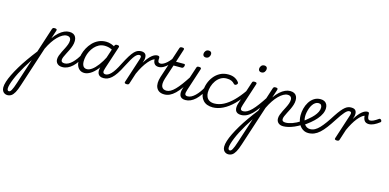

<svg xmlns="http://www.w3.org/2000/svg" viewBox="-386 -1511 5812 2868"><g transform="rotate(15 2519.5 -77.0)"><path d="M-188 634Q-208 634 -228 623.5Q-248 613 -260.5 591.5Q-273 570 -273 536Q-273 499 -257 447.5Q-241 396 -210 332.5Q-179 269 -136 197Q-93 125 -38 47Q17 -31 80 -112L202 -489Q208 -505 215.5 -510Q223 -515 240 -515Q264 -515 271 -507.5Q278 -500 273 -484L231 -357Q269 -412 309.5 -448Q350 -484 389.5 -501.5Q429 -519 466 -519Q505 -519 529.5 -506Q554 -493 567 -468Q580 -443 580 -408Q580 -371 568 -333.5Q556 -296 539 -260.5Q522 -225 504.5 -192.5Q487 -160 475.5 -132Q464 -104 464 -84Q464 -64 477.5 -54.5Q491 -45 518 -45Q529 -45 534 -35.5Q539 -26 537 -14Q535 -2 525.5 7.5Q516 17 499 17Q450 17 422 -8.5Q394 -34 394 -77Q394 -105 405.5 -136.5Q417 -168 434 -201.5Q451 -235 468.5 -269.5Q486 -304 497 -335.5Q508 -367 508 -396Q508 -423 492 -439Q476 -455 443 -455Q413 -455 379 -436Q345 -417 309 -381.5Q273 -346 239 -295.5Q205 -245 174 -180L-27 437Q-51 513 -75 556Q-99 599 -126 616.5Q-153 634 -188 634ZM-179 572Q-168 572 -159 565Q-150 558 -140 540.5Q-130 523 -118 493Q-106 463 -91 416L33 33Q-10 98 -47 160Q-84 222 -113 278.5Q-142 335 -162 384Q-182 433 -193 471Q-204 509 -204 534Q-204 553 -197 562.5Q-190 572 -179 572Z M500 17Q487 17 481.5 7.5Q476 -2 478 -14Q480 -26 490 -35.5Q500 -45 518 -45Q546 -45 575 -60Q604 -75 632.5 -102.5Q661 -130 688 -167Q715 -204 738 -249Q744 -261 755 -260.5Q766 -260 773.5 -251.5Q781 -243 777 -231Q750 -174 719 -128.5Q688 -83 653 -50.5Q618 -18 579.5 -0.5Q541 17 500 17Z M840 17Q800 17 771.5 -2Q743 -21 727 -56.5Q711 -92 711 -141Q711 -186 724 -237.5Q737 -289 763.5 -338.5Q790 -388 829 -429Q868 -470 920 -494.5Q972 -519 1037 -519Q1077 -519 1118 -504.5Q1159 -490 1191 -466L1177 -410Q1134 -437 1099.5 -446Q1065 -455 1033 -455Q983 -455 943.5 -434.5Q904 -414 874 -380.5Q844 -347 824 -306.5Q804 -266 795 -225Q786 -184 786 -149Q786 -119 794 -95.5Q802 -72 819 -60Q836 -48 861 -48Q897 -48 939 -78Q981 -108 1025.5 -167Q1070 -226 1114 -313L1135 -273Q1084 -167 1031 -103Q978 -39 929 -11Q880 17 840 17ZM1134 17Q1100 17 1079 4.5Q1058 -8 1049 -29.5Q1040 -51 1041 -78.5Q1042 -106 1052 -139L1167 -489Q1173 -505 1181 -510Q1189 -515 1205 -515Q1230 -515 1236.5 -506.5Q1243 -498 1237 -482L1123 -134Q1106 -85 1114 -65Q1122 -45 1152 -45Q1164 -45 1169 -35.5Q1174 -26 1172.5 -14Q1171 -2 1161.5 7.5Q1152 17 1134 17Z M1136 17Q1125 17 1121.5 7.5Q1118 -2 1121 -14Q1124 -26 1132.5 -35.5Q1141 -45 1153 -45Q1170 -45 1191 -56Q1212 -67 1235.5 -91Q1259 -115 1285 -155.5Q1311 -196 1340 -255Q1383 -339 1415.5 -391Q1448 -443 1475.5 -470.5Q1503 -498 1528.5 -507.5Q1554 -517 1579 -517Q1590 -517 1593 -507.5Q1596 -498 1593 -486Q1590 -474 1583.5 -465Q1577 -456 1568 -456Q1553 -456 1536.5 -447Q1520 -438 1501 -415.5Q1482 -393 1457.5 -352Q1433 -311 1401 -248Q1360 -165 1325 -113Q1290 -61 1258 -33Q1226 -5 1196.5 6Q1167 17 1136 17Z M1493 15Q1479 15 1468 9Q1457 3 1462 -12L1588 -400Q1597 -428 1592 -442Q1587 -456 1567 -456Q1556 -456 1551 -465Q1546 -474 1547.5 -486Q1549 -498 1557.5 -507.5Q1566 -517 1579 -517Q1607 -517 1624.5 -508.5Q1642 -500 1650.5 -484.5Q1659 -469 1660 -448Q1661 -427 1657 -405L1642 -357Q1669 -400 1694 -431Q1719 -462 1743.5 -482Q1768 -502 1789.5 -510.5Q1811 -519 1830 -519Q1845 -519 1851 -509.5Q1857 -500 1854.5 -487Q1852 -474 1842 -464Q1832 -454 1816 -454Q1795 -454 1767.5 -434.5Q1740 -415 1709 -378.5Q1678 -342 1646 -289.5Q1614 -237 1585 -171L1532 -7Q1529 4 1520.5 9.5Q1512 15 1493 15Z M1887 -357Q1843 -357 1821.5 -385Q1800 -413 1803 -462L1825 -519Q1846 -519 1855 -512.5Q1864 -506 1863 -485Q1860 -457 1863.5 -441Q1867 -425 1877 -419Q1887 -413 1903 -413Q1918 -413 1937 -421Q1956 -429 1978 -445.5Q2000 -462 2023 -486.5Q2046 -511 2070 -545Q2076 -554 2085 -550.5Q2094 -547 2098 -537.5Q2102 -528 2095 -515Q2066 -468 2031.5 -432.5Q1997 -397 1960 -377Q1923 -357 1887 -357Z M2075 17Q2029 17 1998.5 -0.5Q1968 -18 1952.5 -50Q1937 -82 1938 -125Q1939 -168 1955 -219L2114 -704Q2119 -720 2127 -725Q2135 -730 2152 -730Q2176 -730 2183 -722.5Q2190 -715 2184 -699L2120 -500H2245Q2256 -500 2259.5 -492.5Q2263 -485 2259 -468Q2254 -452 2246 -444Q2238 -436 2227 -436H2099L2026 -215Q2012 -170 2010.5 -138Q2009 -106 2018.5 -85.5Q2028 -65 2047 -55Q2066 -45 2092 -45Q2104 -45 2109.5 -35.5Q2115 -26 2113 -14Q2111 -2 2101.5 7.5Q2092 17 2075 17Z M2076 17Q2063 17 2057.5 7.5Q2052 -2 2054 -14Q2056 -26 2066 -35.5Q2076 -45 2094 -45Q2123 -45 2155 -62.5Q2187 -80 2222.5 -116Q2258 -152 2299.5 -208Q2341 -264 2390 -340Q2398 -352 2409 -350.5Q2420 -349 2426 -340.5Q2432 -332 2426 -320Q2373 -229 2327.5 -164.5Q2282 -100 2240.5 -60Q2199 -20 2158.5 -1.5Q2118 17 2076 17Z M2403 17Q2368 17 2346 5Q2324 -7 2315 -29Q2306 -51 2307.5 -80Q2309 -109 2320 -142L2434 -489Q2438 -505 2446 -510Q2454 -515 2471 -515Q2495 -515 2502.5 -507Q2510 -499 2504 -484L2391 -137Q2374 -87 2380.5 -66Q2387 -45 2421 -45Q2433 -45 2438.5 -35.5Q2444 -26 2442 -14Q2440 -2 2430.5 7.5Q2421 17 2403 17ZM2531 -676Q2513 -676 2499.5 -687Q2486 -698 2486 -720Q2486 -745 2503 -766.5Q2520 -788 2552 -788Q2570 -788 2583.5 -777.5Q2597 -767 2597 -745Q2597 -720 2580.5 -698Q2564 -676 2531 -676Z M2402 17Q2389 17 2383.5 7.5Q2378 -2 2380 -14Q2382 -26 2392 -35.5Q2402 -45 2420 -45Q2448 -45 2477 -60Q2506 -75 2534.5 -102.5Q2563 -130 2590 -167Q2617 -204 2640 -249Q2646 -261 2657 -260.5Q2668 -260 2675.5 -251.5Q2683 -243 2679 -231Q2652 -174 2621 -128.5Q2590 -83 2555 -50.5Q2520 -18 2481.5 -0.5Q2443 17 2402 17Z M2828 17Q2726 17 2675.5 -38.5Q2625 -94 2625 -183Q2625 -243 2645.5 -302Q2666 -361 2705 -410.5Q2744 -460 2799.5 -489.5Q2855 -519 2925 -519Q2983 -519 3023.5 -499.5Q3064 -480 3089 -447Q3100 -434 3096.5 -424Q3093 -414 3083 -405Q3071 -396 3060 -395.5Q3049 -395 3039 -406Q3020 -428 2992 -441Q2964 -454 2918 -454Q2865 -454 2824.5 -429Q2784 -404 2755.5 -363Q2727 -322 2712.5 -274Q2698 -226 2698 -180Q2698 -144 2711.5 -113Q2725 -82 2755.5 -63.5Q2786 -45 2836 -45Q2848 -45 2853 -36Q2858 -27 2856.5 -14.5Q2855 -2 2847.5 7.5Q2840 17 2828 17Z M2821 17Q2806 17 2799.5 7.5Q2793 -2 2794 -14.5Q2795 -27 2804 -36Q2813 -45 2830 -45Q2904 -45 2975.5 -82Q3047 -119 3117 -189Q3187 -259 3256 -359Q3262 -366 3272.5 -361.5Q3283 -357 3289.5 -348.5Q3296 -340 3289 -331Q3218 -217 3139.5 -139.5Q3061 -62 2980.5 -22.5Q2900 17 2821 17Z M3263 17Q3228 17 3206 5Q3184 -7 3175 -29Q3166 -51 3167.5 -80Q3169 -109 3180 -142L3294 -489Q3298 -505 3306 -510Q3314 -515 3331 -515Q3355 -515 3362.5 -507Q3370 -499 3364 -484L3251 -137Q3234 -87 3240.5 -66Q3247 -45 3281 -45Q3293 -45 3298.5 -35.5Q3304 -26 3302 -14Q3300 -2 3290.5 7.5Q3281 17 3263 17ZM3391 -676Q3373 -676 3359.5 -687Q3346 -698 3346 -720Q3346 -745 3363 -766.5Q3380 -788 3412 -788Q3430 -788 3443.5 -777.5Q3457 -767 3457 -745Q3457 -720 3440.5 -698Q3424 -676 3391 -676Z M3262 17Q3249 17 3243.5 7.5Q3238 -2 3240 -14Q3242 -26 3252 -35.5Q3262 -45 3280 -45Q3309 -45 3341 -62.5Q3373 -80 3408.5 -116Q3444 -152 3485.5 -208Q3527 -264 3576 -340Q3584 -352 3595 -350.5Q3606 -349 3612 -340.5Q3618 -332 3612 -320Q3559 -229 3513.5 -164.5Q3468 -100 3426.5 -60Q3385 -20 3344.5 -1.5Q3304 17 3262 17Z M3228 634Q3208 634 3188 623.5Q3168 613 3155.5 591.5Q3143 570 3143 536Q3143 499 3159 447.5Q3175 396 3206 332.5Q3237 269 3280 197Q3323 125 3378 47Q3433 -31 3496 -112L3618 -489Q3624 -505 3631.5 -510Q3639 -515 3656 -515Q3680 -515 3687 -507.5Q3694 -500 3689 -484L3647 -357Q3685 -412 3725.5 -448Q3766 -484 3805.5 -501.5Q3845 -519 3882 -519Q3921 -519 3945.5 -506Q3970 -493 3983 -468Q3996 -443 3996 -408Q3996 -371 3984 -333.5Q3972 -296 3955 -260.5Q3938 -225 3920.5 -192.5Q3903 -160 3891.5 -132Q3880 -104 3880 -84Q3880 -64 3893.5 -54.5Q3907 -45 3934 -45Q3945 -45 3950 -35.5Q3955 -26 3953 -14Q3951 -2 3941.5 7.5Q3932 17 3915 17Q3866 17 3838 -8.5Q3810 -34 3810 -77Q3810 -105 3821.5 -136.5Q3833 -168 3850 -201.5Q3867 -235 3884.5 -269.5Q3902 -304 3913 -335.5Q3924 -367 3924 -396Q3924 -423 3908 -439Q3892 -455 3859 -455Q3829 -455 3795 -436Q3761 -417 3725 -381.5Q3689 -346 3655 -295.5Q3621 -245 3590 -180L3389 437Q3365 513 3341 556Q3317 599 3290 616.5Q3263 634 3228 634ZM3237 572Q3248 572 3257 565Q3266 558 3276 540.5Q3286 523 3298 493Q3310 463 3325 416L3449 33Q3406 98 3369 160Q3332 222 3303 278.5Q3274 335 3254 384Q3234 433 3223 471Q3212 509 3212 534Q3212 553 3219 562.5Q3226 572 3237 572Z M3915 17Q3900 17 3895 7.5Q3890 -2 3893.5 -14Q3897 -26 3908 -35.5Q3919 -45 3934 -45Q3980 -45 4038 -65.5Q4096 -86 4159 -127Q4168 -133 4176.5 -129Q4185 -125 4190 -115Q4195 -105 4194 -94.5Q4193 -84 4184 -78Q4132 -45 4083.5 -24Q4035 -3 3992 7Q3949 17 3915 17Z M4157 -121Q4185 -137 4211.5 -156.5Q4238 -176 4261 -198Q4299 -229 4328.5 -262.5Q4358 -296 4374.5 -330Q4391 -364 4391 -396Q4391 -424 4378 -439Q4365 -454 4338 -454Q4326 -454 4320.5 -464Q4315 -474 4316.5 -487Q4318 -500 4327 -509.5Q4336 -519 4353 -519Q4390 -519 4414.5 -505Q4439 -491 4451.5 -466.5Q4464 -442 4464 -410Q4464 -366 4443.5 -321.5Q4423 -277 4386 -234Q4349 -191 4300 -151Q4273 -128 4243.5 -107.5Q4214 -87 4183 -68Z M4301 18Q4268 18 4240.5 6Q4213 -6 4191 -27Q4169 -48 4154 -76.5Q4139 -105 4131.5 -139Q4124 -173 4124 -210Q4124 -261 4137.5 -315Q4151 -369 4180 -415.5Q4209 -462 4252.5 -490.5Q4296 -519 4354 -519Q4364 -519 4368.5 -509.5Q4373 -500 4370.5 -487Q4368 -474 4359.5 -464Q4351 -454 4338 -454Q4311 -454 4288 -438.5Q4265 -423 4247.5 -397Q4230 -371 4218.5 -339.5Q4207 -308 4200.5 -275Q4194 -242 4194 -212Q4194 -179 4202 -148.5Q4210 -118 4225 -95Q4240 -72 4262 -59Q4284 -46 4313 -46Q4352 -46 4387 -65Q4422 -84 4457 -121Q4492 -158 4530.5 -211.5Q4569 -265 4613 -335Q4651 -393 4681 -429Q4711 -465 4735 -484Q4759 -503 4781 -510Q4803 -517 4824 -517Q4836 -517 4840.5 -507.5Q4845 -498 4843 -486Q4841 -474 4833 -465Q4825 -456 4811 -456Q4798 -456 4782 -445.5Q4766 -435 4746.5 -413Q4727 -391 4703 -358Q4679 -325 4651 -281Q4601 -203 4558.5 -146.5Q4516 -90 4475.5 -53.5Q4435 -17 4392.5 0.5Q4350 18 4301 18Z M4743 15Q4729 15 4718 9Q4707 3 4712 -12L4838 -400Q4847 -428 4842 -442Q4837 -456 4818 -456Q4806 -456 4801 -465Q4796 -474 4798 -486Q4800 -498 4808 -507.5Q4816 -517 4830 -517Q4857 -517 4874.5 -508.5Q4892 -500 4900.5 -484Q4909 -468 4910 -447.5Q4911 -427 4907 -405L4892 -357Q4919 -400 4944 -431Q4969 -462 4993 -482Q5017 -502 5038 -510.5Q5059 -519 5077 -519Q5090 -519 5097.5 -513Q5105 -507 5104 -488Q5104 -458 5108.5 -438.5Q5113 -419 5122 -410.5Q5131 -402 5145 -402Q5169 -402 5198.5 -416Q5228 -430 5272 -461Q5281 -467 5290 -463.5Q5299 -460 5305.5 -451.5Q5312 -443 5312 -433Q5312 -423 5305 -418Q5260 -383 5219 -364Q5178 -345 5140 -345Q5116 -345 5096.5 -354.5Q5077 -364 5064.5 -387.5Q5052 -411 5050 -450Q5028 -443 5002 -421.5Q4976 -400 4947.5 -364.5Q4919 -329 4890.5 -280Q4862 -231 4835 -171L4782 -7Q4779 4 4770.5 9.5Q4762 15 4743 15Z"/></g></svg>

Font: Playwrite CU Light
Style: Regular
Weight: 300
Designer: Veronika Burian, José Scaglione
Foundry: TypeTogether
Version: Version 1.002